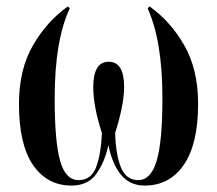

<svg xmlns="http://www.w3.org/2000/svg" viewBox="-20 -567 676 597"><path d="M202 10Q254 10 280 -27Q306 -64 317 -116Q328 -59 355.5 -24.5Q383 10 430 10Q507 10 551.5 -54.5Q596 -119 596 -244Q596 -351 553 -426Q510 -501 445 -547L439 -541Q485 -440 485 -262Q485 -126 467 -66.5Q449 -7 410 -7Q372 -7 356 -46.5Q340 -86 338 -154Q350 -190 358 -229Q366 -268 366 -296Q366 -375 318 -375Q270 -375 270 -296Q270 -236 297 -153Q294 -88 279 -47.5Q264 -7 224 -7Q184 -7 167 -66.5Q150 -126 150 -262Q150 -441 197 -541L191 -547Q126 -501 82.5 -426Q39 -351 39 -244Q39 -117 83 -53.5Q127 10 202 10Z"/></svg>

Font: Noto Serif Display Condensed Semi
Style: Regular
Weight: 600
Width: 3
Designer: Monotype Design Team
Foundry: Monotype Imaging Inc.
Version: Version 1.900